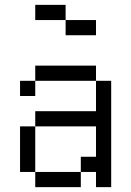

<svg xmlns="http://www.w3.org/2000/svg" viewBox="-20 -770 540 790"><path d="M250 -687.5H125V-750H250ZM62.5 -250H125V-62.5H62.5ZM62.5 -437.5H125V-375H62.5ZM125 -62.5H312.5V0H125ZM125 -312.5H375V-437.5H437.5V0H375V-62.5H312.5V-125H375V-250H125ZM125 -500H375V-437.5H125ZM250 -687.5H375V-625H250Z"/></svg>

Font: ChillBitmapSE 16px
Style: Regular
Weight: 400
Designer: Designed by Warren2060
Foundry: ChillType
Version: Version 1.000